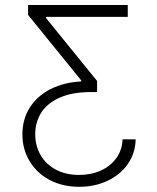

<svg xmlns="http://www.w3.org/2000/svg" viewBox="-20 -551 618 758"><path d="M293 186.5Q226.6 186.5 175.5 159.2Q124.5 131.8 96.4 84.5Q68.4 37.1 68.4 -20.5Q68.4 -80.6 97.9 -126.7Q127.4 -172.9 180.2 -199.5Q232.9 -226.1 300.8 -229.5V-233.4L90.8 -492.2V-531.2H484.4V-484.4H161.1V-480.5L363.3 -231.4V-187.5H337.9Q266.1 -187.5 216.8 -166Q167.5 -144.5 143.3 -106.9Q119.1 -69.3 119.1 -21.5Q119.1 24.9 140.4 61.5Q161.6 98.1 200.9 118.9Q240.2 139.6 292 139.6Q339.8 139.6 378.4 122.1Q417 104.5 439.7 72.5Q462.4 40.5 463.9 -1H515.6Q514.2 54.2 484.4 96.7Q454.6 139.2 404.3 162.8Q354 186.5 293 186.5Z"/></svg>

Font: Pretendard Std ExtraLight
Style: Regular
Weight: 200
Designer: Base glyphs from Inter by Rasmus Andersson; Hangeul glyphs from Noto Sans CJK(Source Han Sans) by Jang Soo-young and Kan
Foundry: Kil Hyung-jin
Version: Version 1.309